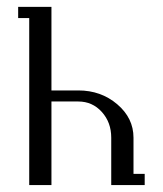

<svg xmlns="http://www.w3.org/2000/svg" viewBox="-20 -532 468 552"><path d="M32.2 -480V-512.2H127.9V-272H205.1Q270.5 -272 317.1 -232.2Q363.8 -192.4 363.8 -136.2V-32.2H396V0H299.8V-136.2Q299.8 -180.2 272.7 -210.2Q245.6 -240.2 205.1 -240.2H127.9V0H64V-480Z"/></svg>

Font: Gawaa
Style: Regular
Weight: 400
Designer: T. Christopher White
Version: Version 1.0